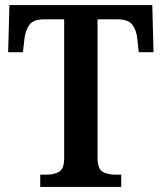

<svg xmlns="http://www.w3.org/2000/svg" viewBox="-20 -734 635 754"><path d="M138 0V-48H161Q191 -48 211.5 -59Q232 -70 232 -114V-658H153Q111 -658 95.5 -636.5Q80 -615 76 -582L70 -529H12L17 -714H578L583 -529H525L519 -582Q516 -615 500 -636.5Q484 -658 442 -658H363V-116Q363 -71 383 -59.5Q403 -48 433 -48H456V0Z"/></svg>

Font: Noto Serif Hebrew SemiCondensed SemiBold
Style: Regular
Weight: 600
Width: 4
Designer: Monotype Design Team
Foundry: Monotype Imaging Inc.
Version: Version 2.004; ttfautohint (v1.8.4.7-5d5b)